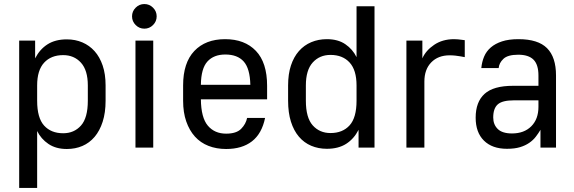

<svg xmlns="http://www.w3.org/2000/svg" viewBox="-20 -731 2844 951"><path d="M75 -530H154V-442Q177 -487 215.5 -511.5Q254 -536 311 -536Q353 -536 388 -521Q423 -506 448.5 -477.5Q474 -449 488.5 -406.5Q503 -364 503 -308V-232Q503 -173 488.5 -128Q474 -83 448.5 -53Q423 -23 388 -8Q353 7 311 7Q257 7 220 -18Q183 -43 164 -82V200H75ZM293 -71Q347 -71 381 -109Q415 -147 415 -232V-308Q415 -383 381 -420.5Q347 -458 293 -458Q233 -458 198.5 -420.5Q164 -383 164 -308V-232Q164 -147 198.5 -109Q233 -71 293 -71Z M651 -530H739V0H651ZM695 -589Q670 -589 652 -607Q634 -625 634 -650Q634 -675 652 -693Q670 -711 695 -711Q720 -711 738 -693Q756 -675 756 -650Q756 -625 738 -607Q720 -589 695 -589Z M1100 7Q1052 7 1012.5 -8.5Q973 -24 945.5 -54.5Q918 -85 902.5 -129.5Q887 -174 887 -232V-308Q887 -420 942.5 -478.5Q998 -537 1095 -537Q1192 -537 1247.5 -479Q1303 -421 1303 -306V-239H975Q976 -148 1009.5 -108.5Q1043 -69 1100 -69Q1151 -69 1174.5 -93Q1198 -117 1204 -147H1293Q1277 -69 1228 -31Q1179 7 1100 7ZM1096 -461Q1039 -461 1007.5 -426.5Q976 -392 975 -311H1220Q1218 -392 1187 -426.5Q1156 -461 1096 -461Z M1599 6Q1557 6 1521.5 -9Q1486 -24 1460.5 -54Q1435 -84 1421 -128.5Q1407 -173 1407 -232V-308Q1407 -364 1421 -406.5Q1435 -449 1460.5 -478Q1486 -507 1521.5 -522Q1557 -537 1599 -537Q1654 -537 1690.5 -512Q1727 -487 1746 -448V-700H1835V0H1756V-88Q1733 -43 1694.5 -18.5Q1656 6 1599 6ZM1617 -72Q1677 -72 1711.5 -110Q1746 -148 1746 -232V-308Q1746 -384 1711.5 -421.5Q1677 -459 1617 -459Q1563 -459 1529 -421.5Q1495 -384 1495 -308V-232Q1495 -148 1529 -110Q1563 -72 1617 -72Z M1993 -530H2072V-442Q2089 -481 2130.5 -509Q2172 -537 2229 -537Q2240 -537 2249 -536Q2258 -535 2266 -534L2282 -532V-448L2260 -452Q2249 -454 2235.5 -455.5Q2222 -457 2207 -457Q2150 -457 2116 -422Q2082 -387 2082 -327V0H1993Z M2491 6Q2418 6 2377 -34.5Q2336 -75 2336 -148Q2336 -226 2380 -266Q2424 -306 2521 -306H2647V-357Q2647 -411 2622.5 -435.5Q2598 -460 2547 -460Q2495 -460 2473.5 -439.5Q2452 -419 2450 -394H2364Q2367 -425 2378 -451Q2389 -477 2411 -496Q2433 -515 2466.5 -526Q2500 -537 2548 -537Q2645 -537 2689.5 -492.5Q2734 -448 2734 -357V0H2657V-88Q2647 -71 2634 -54Q2621 -37 2601.5 -23.5Q2582 -10 2555.5 -2Q2529 6 2491 6ZM2516 -70Q2576 -70 2611.5 -105.5Q2647 -141 2647 -202V-234H2525Q2468 -234 2445.5 -214Q2423 -194 2423 -149Q2423 -114 2445.5 -92Q2468 -70 2516 -70Z"/></svg>

Font: Golos UI VF
Style: Regular
Weight: 400
Designer: A.Korolkova, Vitaly Kuzmin
Foundry: ParaType Ltd
Version: Version 2.000